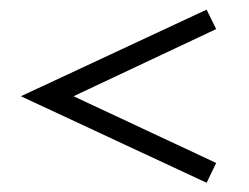

<svg xmlns="http://www.w3.org/2000/svg" viewBox="-20 -418 527 406"><path d="M416.9 -31.5 24.2 -214.5 416.9 -397.6 437.1 -356.5 135.5 -214.5 437.1 -73.4Z"/></svg>

Font: Playfair 9pt
Style: Bold
Weight: 700
Designer: Claus Eggers Sørensen
Foundry: Claus Eggers Sørensen
Version: Version 2.203